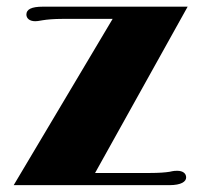

<svg xmlns="http://www.w3.org/2000/svg" viewBox="-20 -541 588 561"><path d="M20 0H474.6C510.3 0 523.9 -10.7 523.9 -22.5C523.9 -34.2 514.6 -42 497.6 -42C493.7 -42 487.8 -42 475.6 -39.1C463.4 -37.1 443.8 -35.6 418.5 -35.6H257.8L528.3 -521.5H105.5C71.8 -521.5 57.1 -513.7 57.1 -498.5C57.1 -487.8 65.9 -479 83 -479C86.9 -479 92.8 -479.5 105 -481.9C117.2 -483.9 137.2 -485.8 162.1 -485.8H309.1Z"/></svg>

Font: Limelight
Style: Regular
Weight: 400
Designer: Nicole Fally
Foundry: Nicole Fally
Version: Version 1.002